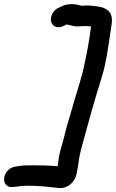

<svg xmlns="http://www.w3.org/2000/svg" viewBox="-41 -796 573 949"><path d="M-8 120C4 131 21 129 29 128C49 125 73 122 101 122C152 122 203 128 247 133C292 138 328 106 337 66L340 50C343 35 346 18 348 2C352 -32 362 -66 373 -107C400 -204 424 -294 454 -388C461 -414 469 -436 475 -462C493 -542 500 -610 511 -678C523 -762 450 -764 407 -768C395 -769 384 -770 366 -767L365 -768H359C356 -768 337 -778 302 -775C288 -774 274 -771 258 -762L248 -757C233 -751 221 -737 216 -724C197 -684 229 -643 278 -670L288 -675H290C293 -675 304 -671 324 -667C345 -663 370 -668 374 -667H379C392 -667 401 -667 409 -665C401 -600 389 -533 373 -463C357 -392 331 -319 311 -245C304 -221 297 -198 290 -174C279 -134 273 -104 263 -72C252 -37 247 -3 244 26C207 22 164 21 124 21C97 21 69 21 44 26L33 28C-16 36 -36 98 -8 120Z"/></svg>

Font: Stray Cat
Style: ExBlkObl
Weight: 1000
Version: Version 1.0